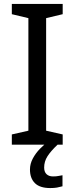

<svg xmlns="http://www.w3.org/2000/svg" viewBox="-20 -734 379 974"><path d="M298 0H40V-52L124 -71V-642L40 -662V-714H298V-662L214 -642V-71L298 -52ZM204 116Q204 138 216 149.5Q228 161 249 161Q266 161 277.5 158.5Q289 156 297 155V211Q283 215 269 217.5Q255 220 235 220Q182 220 157 195Q132 170 132 126Q132 97 146.5 70Q161 43 182.5 21Q204 -1 224 -15L272 0Q238 32 221 58.5Q204 85 204 116Z"/></svg>

Font: Noto Naskh Arabic
Style: Regular
Weight: 400
Designer: Monotype Design Team, David Williams, Mohamad Dakak and Nizar Qandah
Foundry: Monotype Imaging Inc.
Version: Version 2.013